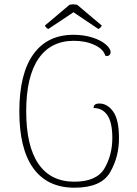

<svg xmlns="http://www.w3.org/2000/svg" viewBox="-20 -862 639 894"><path d="M70 -343Q70 -518 135 -609Q200 -700 322 -700Q370 -700 409.5 -687.5Q449 -675 472 -655.5Q495 -636 495 -619Q495 -611 490 -606Q485 -601 478 -601L470 -603Q462 -633 420.5 -652.5Q379 -672 324 -672Q216 -672 159 -588.5Q102 -505 102 -344Q102 -182 159 -99Q216 -16 326 -16Q430 -16 466.5 -78Q503 -140 503 -220Q503 -292 480 -325.5Q457 -359 416 -359Q415 -380 443 -380Q480 -380 507 -342.5Q534 -305 534 -218Q534 -131 492.5 -59.5Q451 12 327 12Q201 12 135.5 -78Q70 -168 70 -343ZM454 -743Q449 -732 438 -727L322 -805L205 -727Q194 -732 189 -743L304 -840Q316 -842 321 -842Q327 -842 339 -840Z"/></svg>

Font: Arima Madurai Thin
Style: Regular
Weight: 250
Designer: Joana Correia and Natanael Gama
Foundry: NDISCOVER
Version: Version 1.020; ttfautohint (v1.5) -l 7 -r 28 -G 50 -x 13 -D 